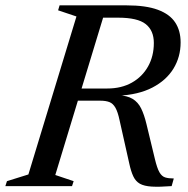

<svg xmlns="http://www.w3.org/2000/svg" viewBox="-43 -695 702 717"><path d="M357.5 -364.5Q410.5 -364.5 449.5 -386.5Q488.5 -408.5 510 -447Q531.5 -485.5 531.5 -534.5Q531.5 -581 501.2 -605Q471 -629 398 -629H258L282 -675H429.5Q502 -675 546.5 -658.5Q591 -642 611.2 -611.2Q631.5 -580.5 631.5 -536.5Q631.5 -482.5 604.8 -438.8Q578 -395 526 -368Q474 -341 397.5 -337.5V-339.5Q432 -338 452.2 -325.8Q472.5 -313.5 484 -290.2Q495.5 -267 504 -231.5L535.5 -101Q543.5 -67.5 552.2 -52Q561 -36.5 573.8 -32.5Q586.5 -28.5 606 -28.5L598 0Q552 3.5 523.5 1.8Q495 0 479.2 -9Q463.5 -18 454.8 -36.5Q446 -55 439.5 -85.5L403.5 -246Q397 -277 388 -292.8Q379 -308.5 365.5 -313.8Q352 -319 331.5 -319H171L177 -364.5ZM163.5 -41.5 232 -18.5 226 0H-23L-17 -18.5L63 -43.5L242.5 -633.5L174 -656.5L179.5 -675H356Z"/></svg>

Font: Newsreader 24pt Medium
Style: Italic
Weight: 500
Italic angle: -17°
Designer: Hugues Gentile
Foundry: Production Type
Version: Version 1.003